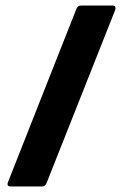

<svg xmlns="http://www.w3.org/2000/svg" viewBox="-20 -675 446 695"><path d="M19 0Q3 0 9 -16L257 -644Q262 -655 274 -655H386Q402 -655 397 -639L148 -11Q143 0 132 0Z"/></svg>

Font: Sofia Sans Semi Condensed Black
Style: Regular
Weight: 900
Designer: Botio Nikoltchev, Ani Petrova
Foundry: lettersoup
Version: Version 4.100; ttfautohint (v1.8.4.7-5d5b)